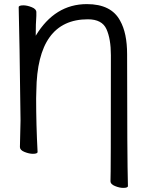

<svg xmlns="http://www.w3.org/2000/svg" viewBox="-20 -734 715 935"><path d="M580 181Q562 181 540 172Q518 163 518 149Q520 127 520 -465Q520 -544 498.5 -592Q477 -640 408 -640Q161 -640 157 -292L156 -255Q156 -126 163 6Q163 15 140 15Q122 15 99.5 6Q77 -3 77 -18L80 -147Q75 -558 71 -699Q71 -708 94 -708Q112 -708 134.5 -699Q157 -690 157 -675V-657Q154 -621 154 -560Q247 -714 403 -714Q522 -714 565 -633Q599 -573 599 -470Q599 32 603 172Q603 181 580 181Z"/></svg>

Font: LXGW WenKai Lite Medium
Style: Regular
Weight: 500
Designer: LXGW / Fontworks Inc.
Foundry: LXGW / Fontworks Inc.
Version: Version 1.511; March 25, 2025